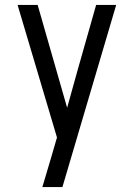

<svg xmlns="http://www.w3.org/2000/svg" viewBox="-20 -540 540 775"><path d="M151 215Q160 185 169 154.5Q178 124 187 94L210 15L51 -520H132L251 -105L293 -256L368 -520H449L232 215Z"/></svg>

Font: Iosevka NFM
Style: Regular
Weight: 400
Monospace: yes
Designer: Belleve Invis
Foundry: Belleve Invis
Version: Version 29.0.4; ttfautohint (v1.8.4);Nerd Fonts 3.3.0